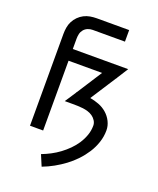

<svg xmlns="http://www.w3.org/2000/svg" viewBox="-168 -835 937 1140"><g transform="rotate(20 300.0 -265.0)"><path d="M236 205 207 136Q236 125 263.5 110.5Q291 96 316 77.5Q341 59 363.5 36.5Q386 14 403 -12Q420 -38 430.5 -67.5Q441 -97 441 -129Q441 -145 432 -159.5Q423 -174 409.5 -183.5Q396 -193 380 -198Q364 -203 347.5 -205Q331 -207 314.5 -207.5Q298 -208 282 -208H232L278 -278V-281H280L383 -441H171V0H88V-580Q88 -601 91.5 -621.5Q95 -642 104.5 -660.5Q114 -679 129 -694Q144 -709 162.5 -718.5Q181 -728 201.5 -731.5Q222 -735 243 -735H447V-662H243Q227 -662 212.5 -656Q198 -650 188 -638Q178 -626 174.5 -611Q171 -596 171 -580V-515H521L476 -444V-441H474L368 -277Q397 -272 424.5 -261.5Q452 -251 474.5 -231.5Q497 -212 510.5 -185Q524 -158 524 -129Q524 -90 511.5 -52.5Q499 -15 478 17.5Q457 50 430 78.5Q403 107 372 130Q341 153 307 172Q273 191 236 205Z"/></g></svg>

Font: Iosevka Mono
Style: Regular
Weight: 400
Designer: Belleve Invis
Foundry: Belleve Invis
Version: Version 11.1.1